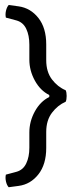

<svg xmlns="http://www.w3.org/2000/svg" viewBox="-20 -664 327 785"><path d="M15.5 101.5Q8 93.5 4.5 78.5Q1 63.5 4 50L47 38.5Q74.5 31 87.2 4.2Q100 -22.5 100 -60V-122.5Q100 -167.5 122.5 -208.5Q145 -249.5 181.5 -267.5V-275.5Q145 -293.5 122.5 -334.5Q100 -375.5 100 -420V-481.5Q100 -519.5 87.2 -546.2Q74.5 -573 47 -580.5L4 -592Q1 -605.5 4.5 -620.2Q8 -635 15.5 -643.5L56.5 -638Q105 -631 137 -590.5Q169 -550 169 -482.5V-418Q169 -370 192.5 -339.2Q216 -308.5 248.5 -295Q252.5 -287 252.5 -271.5Q252.5 -256 248.5 -248Q216 -234 192.5 -203Q169 -172 169 -124.5V-59Q169 8 137 48.8Q105 89.5 56.5 96Z"/></svg>

Font: Signika Negative SC Light
Style: Regular
Weight: 300
Designer: Anna Giedryś
Foundry: Anna Giedryś
Version: Version 2.000; ttfautohint (v1.8.3) -l 8 -r 50 -G 200 -x 9 -